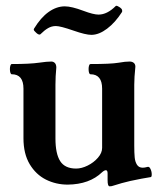

<svg xmlns="http://www.w3.org/2000/svg" viewBox="-20 -634 550 671"><path d="M356 -4.9V-27.8Q356 -39.1 350.1 -39.1Q344.7 -39.1 336.9 -32.2Q293 10.3 216.8 11.2Q175.8 11.2 140.6 -6.3Q105.5 -23.9 83.7 -60.3Q62 -96.7 62 -150.9V-324.2Q62 -374.5 21 -374.5Q18.1 -374.5 16.4 -379.6Q14.6 -384.8 14.6 -392.6Q14.6 -399.9 16.4 -405Q18.1 -410.2 21 -410.2Q84.5 -410.2 117.2 -415Q143.6 -418.9 159.2 -418.9Q167 -418.9 171.9 -413.6Q176.8 -408.2 176.8 -397.9Q173.8 -367.2 173.8 -337.9V-149.9Q173.8 -96.7 190.4 -70.8Q207 -44.9 246.1 -44.9Q265.1 -44.9 286.4 -55.4Q307.6 -65.9 322.3 -82.8Q336.9 -99.6 336.9 -117.2V-324.2Q336.9 -374.5 295.9 -374.5Q293 -374.5 291.3 -379.6Q289.6 -384.8 289.6 -392.6Q289.6 -399.9 291.3 -405Q293 -410.2 295.9 -410.2Q366.7 -410.2 393.1 -414.6Q407.7 -417 416.3 -418Q424.8 -418.9 433.1 -418.9Q441.9 -418.9 447.5 -414.3Q453.1 -409.7 453.1 -400.9Q449.2 -363.3 449.2 -337.9V-125Q449.2 -99.1 450.7 -84Q452.1 -68.8 458.7 -58.3Q465.3 -47.9 479 -47.9Q485.4 -47.9 496.1 -50.8Q502 -52.2 506.1 -43.2Q510.3 -34.2 510.3 -24.4Q510.3 -15.6 506.8 -15.1Q494.6 -13.2 474.4 -9.5Q454.1 -5.9 435.1 -1.5Q406.7 4.9 373.5 15.6Q370.1 17.1 362.8 17.1Q356 17.1 356 -4.9ZM237.3 -526.9Q190.9 -543 175.3 -543Q160.6 -543 147.9 -535.6Q135.3 -528.3 121.1 -514.2Q120.1 -513.2 118.2 -513.2Q112.8 -513.2 106 -520Q105 -521 101.8 -524.2Q98.6 -527.3 98.1 -529.5Q97.7 -531.7 99.1 -534.2Q122.6 -572.8 150.1 -592.3Q177.7 -611.8 206.5 -611.8Q230 -611.8 271.5 -596.2Q306.6 -583 324.2 -583Q354.5 -583 384.3 -612.8Q385.3 -613.8 386.7 -613.8Q390.6 -613.8 399.4 -607.9Q405.8 -603.5 406.7 -598.6Q407.7 -593.8 406.2 -591.8Q382.8 -555.2 354.2 -533.7Q325.7 -512.2 299.3 -512.2Q279.3 -512.2 237.3 -526.9Z"/></svg>

Font: JuniusX
Style: Bold
Weight: 700
Designer: Peter S. Baker
Foundry: Briery Creek Software
Version: Version 1.004